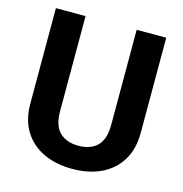

<svg xmlns="http://www.w3.org/2000/svg" viewBox="-107 -808 872 916"><g transform="rotate(15 329.5 -350.5)"><path d="M456.1 -710.9H602.1V-241.2Q602.1 -159.2 567.1 -103.3Q532.2 -47.4 470.9 -18.8Q409.7 9.8 330.1 9.8Q250.5 9.8 188.7 -18.8Q127 -47.4 92 -103.3Q57.1 -159.2 57.1 -241.2V-710.9H203.6V-241.2Q203.6 -169.9 237.3 -137.2Q271 -104.5 330.1 -104.5Q389.6 -104.5 422.9 -137.2Q456.1 -169.9 456.1 -241.2Z"/></g></svg>

Font: Vazirmatn RD FD
Style: Bold
Weight: 700
Designer: Saber Rastikerdar
Foundry: Saber Rastikerdar
Version: Version 33.003